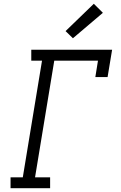

<svg xmlns="http://www.w3.org/2000/svg" viewBox="-20 -999 640 1019"><path d="M36 0V-58H101L203 -677H146V-735H575L551 -590H486L500 -677H268L166 -58H246V0ZM367 -796 328 -834 478 -979 526 -931Z"/></svg>

Font: Iosevka Etoile Light Oblique
Style: Regular
Weight: 300
Italic angle: -9°
Designer: Belleve Invis
Foundry: Belleve Invis
Version: Version 15.5.2; ttfautohint (v1.8.4)